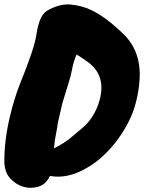

<svg xmlns="http://www.w3.org/2000/svg" viewBox="-20 -790 664 885"><path d="M622 -406Q618 -363 606.5 -318Q595 -273 573.5 -230Q552 -187 522.5 -147Q493 -107 457 -73Q421 -39 380 -16Q292 36 210 21Q192 60 156.5 70.5Q121 81 86.5 70.5Q52 60 26 31Q0 2 0 -48.5Q0 -99 7 -152Q14 -205 26 -254Q45 -335 73 -406Q139 -567 148 -632Q161 -719 196 -740Q254 -774 306 -769Q358 -764 400 -744Q469 -711 549 -633Q637 -548 622 -406ZM229 -106Q280 -132 311.5 -159.5Q343 -187 371 -210Q414 -253 434 -312Q478 -442 378 -509Q363 -520 333 -539Q319 -507 312.5 -472Q306 -437 295 -404L268 -316L246 -221Q244 -201 240 -182.5Q236 -164 233 -144Z"/></svg>

Font: Knewave
Style: Regular
Weight: 400
Designer: Tyler Finck
Foundry: Tyler Finck
Version: Version 1.001